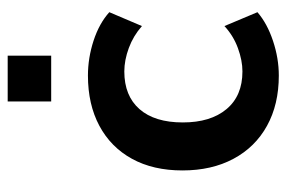

<svg xmlns="http://www.w3.org/2000/svg" viewBox="-146 -608 763 512"><g transform="rotate(-90 236.0 -351.5)"><path d="M291 10Q214 10 157 -21.5Q100 -53 69 -111Q38 -169 38 -247Q38 -325 69 -381.5Q100 -438 157 -468.5Q214 -499 291 -499Q338 -499 384 -484Q430 -469 460 -442L423 -355Q397 -378 364.5 -390Q332 -402 302 -402Q237 -402 201.5 -361.5Q166 -321 166 -246Q166 -172 201.5 -129.5Q237 -87 302 -87Q331 -87 364 -99Q397 -111 423 -135L460 -47Q430 -21 383.5 -5.5Q337 10 291 10ZM222 -597V-713H344V-597Z"/></g></svg>

Font: Nunito Sans 12pt ExtraLight
Style: Regular
Weight: 200
Designer: Vernon Adams
Foundry: Vernon Adams
Version: Version 3.101;gftools[0.9.27]